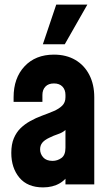

<svg xmlns="http://www.w3.org/2000/svg" viewBox="-20 -800 480 833"><path d="M167 13Q99.5 13 64.2 -29.2Q29 -71.5 29 -136.5Q29 -174 40 -200Q51 -226 69.2 -243.8Q87.5 -261.5 110 -274Q135.5 -288.5 162.5 -298.2Q189.5 -308 212.5 -317.8Q235.5 -327.5 249.8 -341.5Q264 -355.5 264 -378V-388Q264 -410.5 251 -424.2Q238 -438 214 -438Q190 -438 177 -424.2Q164 -410.5 164 -388V-358H39V-378Q39 -461.5 86.5 -512.2Q134 -563 214 -563Q267.5 -563 306.8 -540Q346 -517 367.5 -475.2Q389 -433.5 389 -378V0H264V-86L286 -58Q270.5 -23.5 239.8 -5.2Q209 13 167 13ZM208 -102Q229 -102 246.5 -114.5Q264 -127 264 -159V-236Q251 -224.5 232 -218.2Q213 -212 193 -202Q173 -192.5 163.5 -180.8Q154 -169 154 -152Q154 -132.5 167.5 -117.2Q181 -102 208 -102ZM166 -608 224 -780H359L261 -608Z"/></svg>

Font: Mohave Light
Style: Bold
Weight: 700
Version: Version 2.003